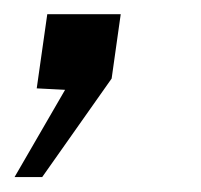

<svg xmlns="http://www.w3.org/2000/svg" viewBox="-31 -122 277 264"><path d="M-11 121.5 58.5 1.5 19.5 -0.5 34 -102.5H135L122.5 -14L27 121.5Z"/></svg>

Font: Public Sans Thin Light
Style: Italic
Weight: 300
Italic angle: -8°
Version: Version 2.001